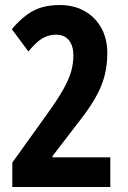

<svg xmlns="http://www.w3.org/2000/svg" viewBox="-20 -744 509 764"><path d="M419 0H29V-97L166 -288Q210 -349 232.5 -389.5Q255 -430 263.5 -461Q272 -492 272 -524Q272 -561 254.5 -583.5Q237 -606 202 -606Q174 -606 149 -591.5Q124 -577 93 -539L27 -628Q57 -663 86 -684.5Q115 -706 147 -715Q179 -724 217 -724Q274 -724 316.5 -700Q359 -676 383 -633Q407 -590 407 -532Q407 -485 396 -442Q385 -399 358.5 -353Q332 -307 285 -248L189 -123V-118H419Z"/></svg>

Font: Noto Sans Khmer ExtraCondensed
Style: Bold
Weight: 700
Width: 2
Designer: Danh Hong and the Monotype Design Team
Foundry: Monotype Imaging Inc.
Version: Version 2.004